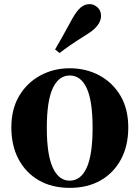

<svg xmlns="http://www.w3.org/2000/svg" viewBox="-20 -894 677 931"><path d="M318 17Q232 17 168.5 -19.5Q105 -56 70 -122Q35 -188 35 -276Q35 -365 73 -429Q111 -493 175.5 -528Q240 -563 318 -563Q397 -563 461.5 -528.5Q526 -494 564 -430Q602 -366 602 -276Q602 -187 566.5 -121Q531 -55 467.5 -19Q404 17 318 17ZM318 -18Q372 -18 400.5 -81Q429 -144 429 -274Q429 -405 400.5 -466.5Q372 -528 318 -528Q265 -528 236 -466.5Q207 -405 207 -274Q207 -144 236 -81Q265 -18 318 -18ZM247 -654Q264 -683 282.5 -716Q301 -749 332 -806Q352 -841 371 -857.5Q390 -874 415 -874Q435 -874 452.5 -858.5Q470 -843 470 -817Q470 -794 453.5 -771.5Q437 -749 401 -727Q350 -695 321 -675Q292 -655 269 -637Z"/></svg>

Font: Noto Serif KR ExtraLight Black
Style: Regular
Weight: 900
Version: Version 2.003-H1;hotconv 1.1.1;makeotfexe 2.6.0